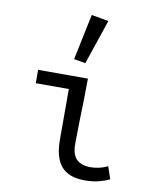

<svg xmlns="http://www.w3.org/2000/svg" viewBox="-89 -868 778 949"><g transform="rotate(10 300.0 -393.5)"><path d="M400 12Q346 12 312 -8Q278 -28 262 -67Q246 -106 246 -163V-419H80V-486H330Q330 -432 328.5 -374Q327 -316 325.5 -260.5Q324 -205 324 -157Q324 -104 348 -80.5Q372 -57 418 -57Q437 -57 459 -61.5Q481 -66 504 -77L525 -15Q500 -3 470 4.5Q440 12 400 12ZM304 -559 246 -569 294 -799 380 -784Z"/></g></svg>

Font: Source Code Variable
Style: Regular
Weight: 400
Monospace: yes
Designer: Paul D. Hunt, Teo Tuominen
Foundry: Adobe Systems Incorporated
Version: Version 1.010;hotconv 1.0.106;makeotfexe 2.5.65593